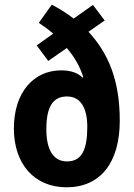

<svg xmlns="http://www.w3.org/2000/svg" viewBox="-20 -786 568 816"><path d="M200 -766 145 -689C166 -675 187 -660 206 -643L136 -593L185 -527L264 -582C297 -543 320 -503 334 -458L331 -456C311 -476 281 -487 240 -487C126 -487 39 -397 39 -240C39 -89 126 10 263 10C406 10 489 -94 489 -273C489 -446 440 -560 356 -651L425 -699L375 -765L293 -707C262 -731 231 -750 200 -766ZM265 -376C325 -376 351 -323 351 -247C351 -149 327 -100 265 -100C203 -100 177 -155 177 -237C177 -331 204 -376 265 -376Z"/></svg>

Font: Noto Sans Ethiopic Condensed
Style: Bold
Weight: 700
Width: 3
Designer: Monotype Design Team
Foundry: Monotype Imaging Inc.
Version: Version 2.102